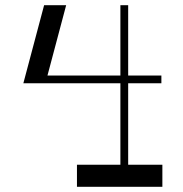

<svg xmlns="http://www.w3.org/2000/svg" viewBox="-20 -720 706 740"><path d="M605.8 0H276.6V-85.1H605.8ZM444 -700H474V-74.1H444ZM118 -399V-429H602V-399ZM155 -399H70L150 -700H235Z"/></svg>

Font: Space Cowgirl
Style: Regular
Weight: 400
Designer: Valery Marier
Foundry: Valery Marier
Version: Version 1.000